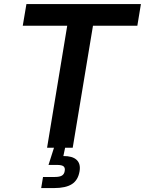

<svg xmlns="http://www.w3.org/2000/svg" viewBox="-20 -748 733 972"><path d="M95.2 -617.7 113.8 -727.5H693.4L675.3 -617.7H450.7L348.1 0H218.3L320.3 -617.7ZM188.5 204.1 197.8 147.9H257.8Q281.7 147.9 293.5 140.9Q305.2 133.8 307.6 117.7Q310.5 101.6 301.8 94.2Q293 86.9 268.1 86.9H225.6L260.3 -22H313.5L309.6 0L300.8 42Q346.7 41.5 367.9 61.3Q389.2 81.1 382.8 119.1Q375.5 163.6 344.5 183.8Q313.5 204.1 253.4 204.1Z"/></svg>

Font: Inter 17pt SemiBold
Style: Italic
Weight: 600
Italic angle: -9.3988°
Version: Version 4.001;git-66647c0bb